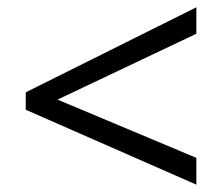

<svg xmlns="http://www.w3.org/2000/svg" viewBox="-20 -626 612 528"><path d="M520 -191.9 138.2 -352.1 520 -533.2V-606L50.8 -372.1V-324.2L520 -118.2Z"/></svg>

Font: Sahel
Style: Regular
Weight: 400
Foundry: Saber Rastikerdar (saber.rastikerdar@gmail.com)
Version: Version 3.4.0